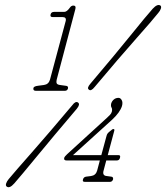

<svg xmlns="http://www.w3.org/2000/svg" viewBox="-20 -735 671 776"><path d="M192.5 -666Q181.5 -666 184.5 -677Q187 -687 199 -687H240Q250 -687 262 -703.5Q268 -712.5 276.5 -712.5Q288.5 -712.5 284.5 -698L209 -412.5Q207 -403.5 209.2 -398.2Q211.5 -393 222.5 -391.5L248 -388Q257 -386.5 254.5 -376.5Q251.5 -368 242 -368H125Q113 -368 115 -379Q116.5 -386.5 134.5 -388.5L157.5 -391.5Q176.5 -394 182 -413L245.5 -650Q249.5 -666 232.5 -666ZM410.5 -185.5Q412 -191.5 414.5 -195Q417 -198.5 419.5 -200.5L430 -209Q434 -213.5 438.5 -213.5Q443.5 -213.5 442 -207L415.5 -108H459Q468 -108 465 -97.5Q462.5 -86.5 452.5 -86.5H409.5L398.5 -45Q393 -25 411.5 -23.5L430 -21Q438.5 -20 437 -10Q433.5 0 424.5 0H322.5Q312 0 315.5 -10Q318 -19.5 328 -21L347.5 -23.5Q367 -26 372.5 -45L383.5 -86.5H249Q237 -86.5 239.5 -97Q241.5 -103 251.5 -112L413 -259.5Q419 -265 424.5 -270.8Q430 -276.5 432 -283.5Q434.5 -294 430.8 -300.2Q427 -306.5 429.5 -317Q432.5 -326.5 440.2 -333Q448 -339.5 459 -339.5Q467 -339.5 472 -330.2Q477 -321 473 -306.5Q465 -281 434 -252L275 -108H389.5ZM363 -384Q347.5 -364.5 339 -373Q330 -379 345.5 -397Q446.5 -516 509 -593.5Q571.5 -671 597.5 -700Q616.5 -720.5 628.5 -712.5Q633 -708.5 630 -699.8Q627 -691 619.5 -682.5Q596.5 -653.5 529.5 -578Q462.5 -502.5 363 -384ZM272 -309.5Q285.5 -328 295.5 -320.5Q305 -313.5 290.5 -295.5Q194 -182 128.5 -102.2Q63 -22.5 37.5 6.5Q18.5 28 7 19Q2 15 4.8 6.5Q7.5 -2 15 -11Q39 -40 108 -118.2Q177 -196.5 272 -309.5Z"/></svg>

Font: Fraunces 144pt S100 Thin
Style: Italic
Weight: 100
Italic angle: -16°
Version: Version 1.000; ttfautohint (v1.8.3)